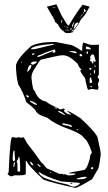

<svg xmlns="http://www.w3.org/2000/svg" viewBox="-20 -868 504 898"><path d="M239.3 -671.9 303.7 -659.2Q320.3 -659.2 360.4 -630.9H364.3Q365.2 -668.9 371.1 -668.9Q400.4 -658.2 406.2 -658.2H425.8L441.4 -659.2L443.4 -656.2L442.4 -650.4V-525.4Q442.4 -514.6 435.5 -507.8Q443.4 -500 443.4 -493.2Q443.4 -486.3 437.5 -476.6L440.4 -460Q440.4 -448.2 434.6 -448.2L409.2 -452.1H408.2L394.5 -448.2H392.6Q388.7 -448.2 379.9 -490.2Q379.9 -503.9 368.2 -514.6Q355.5 -533.2 355.5 -540L361.3 -542V-543Q346.7 -554.7 343.8 -569.3Q303.7 -609.4 275.4 -609.4H268.6Q257.8 -609.4 170.9 -588.9Q163.1 -583 145.5 -551.8Q127 -527.3 127 -504.9Q132.8 -442.4 142.6 -442.4Q155.3 -409.2 172.9 -402.3Q175.8 -397.5 196.3 -392.6Q210 -379.9 253.9 -361.3Q253.9 -357.4 263.7 -356.4L275.4 -360.4Q283.2 -358.4 283.2 -356.4V-355.5L279.3 -351.6V-348.6Q293 -332 312.5 -332V-333L293.9 -348.6V-349.6Q302.7 -349.6 356.4 -315.4Q437.5 -240.2 437.5 -219.7Q451.2 -160.2 451.2 -145.5Q442.4 -71.3 434.6 -71.3L411.1 -30.3Q343.8 10.7 332 10.7Q219.7 -13.7 182.6 -28.3Q106.4 -99.6 106.4 -112.3L102.5 -115.2L100.6 -114.3V-109.4V-54.7Q100.6 -47.9 65.4 -47.9H47.9L33.2 -43Q26.4 -43 15.6 -53.7V-54.7L20.5 -62.5Q27.3 -226.6 37.1 -226.6H39.1L56.6 -223.6Q61.5 -223.6 66.4 -226.6L79.1 -223.6L85.9 -225.6H89.8Q93.8 -223.6 107.4 -197.3Q144.5 -150.4 173.8 -107.4Q177.7 -107.4 198.2 -81.1L258.8 -54.7H276.4V-50.8H278.3L283.2 -53.7H285.2Q293 -47.9 299.8 -47.9H305.7Q332 -48.8 332 -54.7V-56.6H312.5L300.8 -57.6Q301.8 -61.5 370.1 -72.3Q385.7 -72.3 400.4 -127Q400.4 -144.5 409.2 -152.3V-156.2Q392.6 -208 372.1 -223.6Q360.4 -244.1 283.2 -271.5Q232.4 -291 201.2 -317.4Q155.3 -331.1 148.4 -347.7Q142.6 -360.4 103.5 -389.6Q85.9 -443.4 65.4 -472.7Q54.7 -515.6 54.7 -563.5Q62.5 -595.7 125 -652.3Q161.1 -671.9 239.3 -671.9ZM125 -637.7H136.7Q144.5 -637.7 209 -654.3Q232.4 -658.2 232.4 -662.1L228.5 -663.1Q125 -654.3 125 -637.7ZM382.8 -650.4 381.8 -646.5V-643.6Q381.8 -637.7 389.6 -637.7H406.2V-638.7Q396.5 -650.4 382.8 -650.4ZM154.3 -601.6H156.2Q166 -601.6 202.1 -619.1L228.5 -628.9V-627.9L225.6 -622.1H233.4L239.3 -624V-627.9L237.3 -630.9V-636.7H235.4Q196.3 -625 170.9 -612.3Q154.3 -609.4 154.3 -601.6ZM319.3 -628.9H302.7Q302.7 -627 332 -619.1H336.9L338.9 -620.1V-622.1Q335.9 -628.9 319.3 -628.9ZM386.7 -627.9 384.8 -624V-622.1L385.7 -616.2H388.7L391.6 -619.1V-624L388.7 -627.9ZM129.9 -614.3V-613.3Q129.9 -610.4 133.8 -610.4Q138.7 -612.3 140.6 -617.2V-619.1Q131.8 -619.1 129.9 -614.3ZM351.6 -609.4 356.4 -604.5H361.3L364.3 -607.4V-610.4Q364.3 -613.3 356.4 -616.2Q351.6 -614.3 351.6 -609.4ZM401.4 -595.7 404.3 -593.8V-592.8L400.4 -587.9V-585Q400.4 -583 408.2 -580.1Q410.2 -572.3 414.1 -571.3H417V-575.2L416 -578.1V-582H418.9L423.8 -578.1H425.8L426.8 -584V-585.9Q419.9 -613.3 417 -613.3H411.1Q401.4 -609.4 401.4 -595.7ZM124 -571.3 129.9 -565.4H131.8Q143.6 -567.4 153.3 -578.1L150.4 -580.1H139.6Q128.9 -580.1 124 -571.3ZM81.1 -579.1 78.1 -576.2V-575.2H83V-579.1ZM107.4 -533.2V-532.2H109.4Q127 -548.8 127 -561.5L124 -564.5Q112.3 -564.5 107.4 -533.2ZM425.8 -561.5H420.9V-559.6Q423.8 -553.7 426.8 -553.7V-557.6ZM416 -554.7 413.1 -551.8H416ZM400.4 -549.8 396.5 -546.9V-545.9L400.4 -542H404.3L408.2 -545.9V-546.9L404.3 -549.8ZM422.9 -540 418.9 -537.1V-530.3L419.9 -523.4H422.9L425.8 -540ZM402.3 -523.4H400.4V-521.5L402.3 -518.6H406.2V-521.5ZM399.4 -497.1V-481.4L401.4 -479.5H402.3Q410.2 -479.5 411.1 -486.3Q406.2 -498 406.2 -505.9H404.3Q399.4 -503.9 399.4 -497.1ZM404.3 -465.8 401.4 -462.9 406.2 -460H409.2L410.2 -462.9L406.2 -465.8ZM103.5 -423.8V-417L107.4 -413.1H115.2V-417Q108.4 -423.8 103.5 -423.8ZM122.1 -397.5H121.1V-392.6Q141.6 -377.9 148.4 -377.9H152.3V-381.8Q138.7 -391.6 122.1 -397.5ZM244.1 -364.3H235.4Q236.3 -360.4 243.2 -360.4H247.1V-361.3ZM253.9 -349.6 251 -347.7Q254.9 -341.8 283.2 -329.1V-333Q269.5 -345.7 253.9 -349.6ZM276.4 -291H271.5V-286.1Q284.2 -280.3 302.7 -279.3Q302.7 -275.4 309.6 -275.4H317.4V-276.4Q317.4 -285.2 276.4 -291ZM341.8 -264.6H338.9V-261.7L341.8 -258.8H343.8V-261.7ZM47.9 -164.1H43.9Q39.1 -149.4 39.1 -127L41 -114.3H42Q50.8 -114.3 50.8 -122.1Q47.9 -144.5 47.9 -164.1ZM68.4 -135.7Q63.5 -119.1 57.6 -114.3L61.5 -103.5V-78.1V-72.3Q61.5 -65.4 65.4 -65.4H71.3L74.2 -68.4V-72.3Q74.2 -135.7 68.4 -135.7ZM122.1 -111.3H121.1V-109.4Q125 -93.8 135.7 -93.8V-95.7Q128.9 -111.3 122.1 -111.3ZM42 -89.8 43.9 -87.9H44.9Q47.9 -87.9 49.8 -107.4L47.9 -109.4Q43.9 -109.4 42 -89.8ZM156.2 -102.5H154.3V-101.6Q162.1 -86.9 169.9 -86.9V-89.8Q162.1 -98.6 156.2 -102.5ZM409.2 -85.9 404.3 -81.1 408.2 -77.1H413.1L417 -81.1V-83L414.1 -85.9ZM213.9 -63.5V-62.5Q215.8 -57.6 220.7 -57.6Q218.8 -63.5 213.9 -63.5ZM167 -61.5 160.2 -62.5V-61.5Q169.9 -40 209 -28.3Q241.2 -16.6 299.8 -3.9Q311.5 3.9 320.3 4.9H329.1Q353.5 -2 353.5 -12.7L265.6 -19.5Q188.5 -43.9 167 -61.5ZM338.9 -33.2V-31.2L341.8 -29.3H346.7Q381.8 -29.3 385.7 -39.1L381.8 -41H376Q365.2 -41 338.9 -33.2ZM309.6 -8.8V-12.7H311.5Q318.4 -12.7 318.4 -8.8H315.4ZM199.2 -836.9 244.1 -847.7Q268.6 -791 276.4 -782.2Q286.1 -764.6 292.5 -755.9Q298.8 -747.1 301.8 -749Q340.8 -814.5 366.2 -845.7L399.4 -836.9L382.8 -807.6Q381.8 -802.7 357.4 -775.4L347.7 -755.9Q324.2 -723.6 323.2 -723.6Q322.3 -723.6 322.3 -721.7V-720.7H323.2Q323.2 -716.8 314.5 -715.8L307.6 -713.9Q293 -711.9 285.2 -714.8Q275.4 -724.6 264.6 -731.4Q259.8 -742.2 256.8 -742.2L251 -753.9L235.4 -767.6Q235.4 -768.6 237.3 -770.5L231.4 -780.3Q227.5 -792 223.6 -793.9ZM324.2 -732.4H325.2Q328.1 -732.4 346.7 -758.8V-762.7Q334 -762.7 329.1 -752Q324.2 -734.4 324.2 -732.4ZM374 -811.5V-810.5Q377.9 -812.5 379.9 -815.4Q380.9 -816.4 383.8 -816.4L384.8 -817.4L377 -821.3L375 -822.3L377.9 -823.2Q377.9 -826.2 374 -827.1Q370.1 -827.1 374 -811.5ZM329.1 -764.6H326.2Q313.5 -749 318.4 -740.2H319.3L326.2 -761.7L329.1 -763.7ZM268.6 -775.4H267.6Q265.6 -758.8 268.6 -758.8Q273.4 -775.4 268.6 -775.4ZM324.2 -731.4H322.3L314.5 -721.7V-720.7Q322.3 -720.7 323.2 -729.5Q324.2 -729.5 324.2 -731.4ZM307.6 -733.4V-732.4Q308.6 -729.5 312.5 -729.5Q317.4 -732.4 317.4 -734.4V-735.4H316.4ZM288.1 -729.5H286.1Q291 -724.6 304.7 -726.6V-727.5Q289.1 -729.5 288.1 -729.5ZM226.6 -833H232.4H244.1Q236.3 -835 233.4 -835H230.5Q226.6 -835 226.6 -833ZM291 -745.1H290Q290 -742.2 294.9 -739.3H295.9L299.8 -741.2Q294.9 -741.2 291 -745.1ZM367.2 -804.7H369.1Q371.1 -804.7 373 -810.5L372.1 -811.5Q370.1 -811.5 367.2 -804.7ZM360.4 -795.9V-793.9H362.3Q365.2 -796.9 365.2 -798.8V-800.8H364.3Q360.4 -799.8 360.4 -795.9ZM281.2 -745.1H280.3V-744.1Q280.3 -742.2 286.1 -740.2H287.1ZM355.5 -786.1Q358.4 -787.1 360.4 -791V-792Q357.4 -792 355.5 -786.1ZM285.2 -725.6H284.2L285.2 -723.6H286.1V-724.6ZM235.4 -793.9Q235.4 -792 237.3 -792Q237.3 -793.9 235.4 -793.9ZM230.5 -819.3H229.5H228.5Q229.5 -819.3 230.5 -819.3ZM354.5 -784.2 352.5 -782.2H355.5V-784.2Z"/></svg>

Font: Love Ya Like A Sister
Style: Regular
Weight: 400
Designer: Kimberly Geswein
Foundry: Kimberly Geswein
Version: Version 1.002 2007